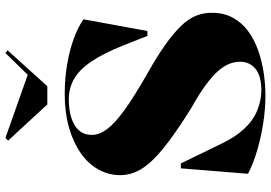

<svg xmlns="http://www.w3.org/2000/svg" viewBox="-165 -816 996 706"><g transform="rotate(-90 333.0 -463.0)"><path d="M334 15Q286 15 234 7Q182 -1 134 -15Q86 -29 47 -49L67 -296H85L159 -144Q182 -96 212 -63.5Q242 -31 279 -15.5Q316 0 355 0Q388 0 411 -9Q434 -18 446.5 -36Q459 -54 459 -78Q459 -108 442.5 -135.5Q426 -163 388.5 -193Q351 -223 285 -260Q194 -317 141 -360Q88 -403 65 -440.5Q42 -478 42 -519Q42 -562 63 -599.5Q84 -637 123.5 -664.5Q163 -692 217.5 -707.5Q272 -723 340 -723Q399 -723 450.5 -714Q502 -705 544.5 -689.5Q587 -674 615 -654L572 -419H554L518 -510Q489 -582 459.5 -625.5Q430 -669 396 -688.5Q362 -708 321 -708Q280 -708 250.5 -698Q221 -688 205.5 -669.5Q190 -651 190 -624Q190 -596 211 -567.5Q232 -539 281 -503.5Q330 -468 414 -420Q478 -384 521 -353.5Q564 -323 590.5 -295.5Q617 -268 628 -240.5Q639 -213 639 -182Q639 -138 621 -105Q603 -72 572 -49Q541 -26 501.5 -12Q462 2 419 8.5Q376 15 334 15ZM491 -941 501 -933 369 -787H302L169 -931L179 -941L411 -859Z"/></g></svg>

Font: Kalnia SemiBold
Style: Regular
Weight: 600
Designer: Frida Medrano
Foundry: Frida Medrano
Version: Version 1.105